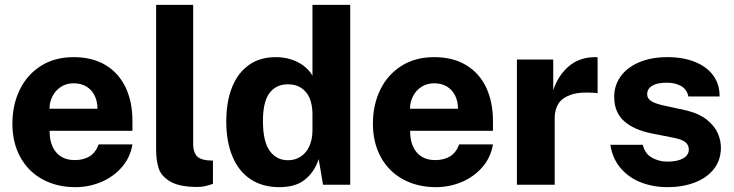

<svg xmlns="http://www.w3.org/2000/svg" viewBox="-20 -763 3030 793"><path d="M287.8 -101.8Q324.9 -101.8 349.8 -117.1Q374.8 -132.4 387.5 -166.5H527Q517.9 -112.1 482.9 -72.2Q448 -32.2 397.4 -11.1Q346.9 10 291.5 10Q214.9 10 155.7 -22.3Q96.5 -54.6 63.9 -114.1Q31.2 -173.6 31.2 -252.5Q31.2 -330 61.6 -392.4Q92 -454.9 149.1 -490.9Q206.1 -527 284 -527Q362 -527 416.7 -493.8Q471.4 -460.5 499.2 -401.1Q527 -341.8 527 -263.5V-222.8H185Q184.6 -185 196.9 -157.8Q209.2 -130.5 232.4 -116.1Q255.6 -101.8 287.8 -101.8ZM382.5 -314Q382.5 -343.8 371.2 -367.4Q360 -391.1 337.8 -405.1Q315.5 -419 283.8 -419Q254.1 -419 231.5 -404.2Q208.9 -389.5 196.6 -365.3Q184.4 -341.1 184.5 -314Z M624.8 -147.2V-743H777.8V-166.8Q777.8 -137.9 790.6 -121.1Q803.5 -104.4 835.8 -101L859.5 -99.5V-3.8Q824.8 9.2 796.5 9.2Q721.8 9.2 684 -12.8Q646.2 -34.8 635.5 -67.4Q624.8 -100.1 624.8 -147.2Z M914.5 -261.5Q914.5 -341.6 937.9 -401.3Q961.4 -461 1007.2 -494Q1053.1 -527 1118.2 -527Q1153 -527 1182.4 -517.6Q1211.9 -508.1 1234.6 -490.9Q1257.2 -473.6 1270.5 -450.5V-743H1426.5V0H1314.2L1296.2 -106Q1279.5 -54.1 1240.7 -22.1Q1201.9 10 1134 10Q1063.8 10 1014.4 -23.1Q965 -56.1 939.8 -117.4Q914.5 -178.8 914.5 -261.5ZM1270.5 -223.8V-297.8Q1269.4 -332.9 1258.2 -358.7Q1247 -384.5 1224.6 -399.6Q1202.2 -414.8 1168.8 -414.8Q1120.8 -414.8 1093.4 -379.1Q1066 -343.4 1066 -263Q1066 -178.8 1093.9 -140Q1121.9 -101.2 1169.5 -101.2Q1198.9 -101.2 1221.8 -116.1Q1244.6 -130.9 1257.4 -158.6Q1270.2 -186.2 1270.5 -223.8Z M1776.8 -101.8Q1813.9 -101.8 1838.8 -117.1Q1863.8 -132.4 1876.5 -166.5H2016Q2006.9 -112.1 1971.9 -72.2Q1937 -32.2 1886.4 -11.1Q1835.9 10 1780.5 10Q1703.9 10 1644.7 -22.3Q1585.5 -54.6 1552.9 -114.1Q1520.2 -173.6 1520.2 -252.5Q1520.2 -330 1550.6 -392.4Q1581 -454.9 1638.1 -490.9Q1695.1 -527 1773 -527Q1851 -527 1905.7 -493.8Q1960.4 -460.5 1988.2 -401.1Q2016 -341.8 2016 -263.5V-222.8H1674Q1673.6 -185 1685.9 -157.8Q1698.2 -130.5 1721.4 -116.1Q1744.6 -101.8 1776.8 -101.8ZM1871.5 -314Q1871.5 -343.8 1860.2 -367.4Q1849 -391.1 1826.8 -405.1Q1804.5 -419 1772.8 -419Q1743.1 -419 1720.5 -404.2Q1697.9 -389.5 1685.6 -365.3Q1673.4 -341.1 1673.5 -314Z M2115 -517H2265V-390.5Q2284.9 -451.1 2329.1 -489.1Q2373.2 -527 2439 -527Q2442 -527 2444.2 -526.8Q2446.4 -526.6 2448.2 -526.1V-377.8Q2446 -378.8 2443.6 -378.9L2439.8 -379.2Q2376.8 -384.6 2339.4 -372.1Q2302 -359.6 2286.5 -334.9Q2271 -310.2 2271 -276V0H2115Z M2500.8 -165H2634.9Q2643.9 -127.4 2673.3 -111.4Q2702.8 -95.5 2735.5 -95.5Q2762.4 -95.5 2782.4 -101.2Q2802.5 -107 2813.8 -118.2Q2825 -129.4 2825 -145Q2825 -164.8 2809.9 -176.4Q2794.9 -188 2760.2 -194.4L2671.8 -211.9Q2598 -226.5 2557.6 -262.8Q2517.1 -299.1 2516.8 -361.8Q2516.4 -409 2542.7 -446.4Q2569 -483.9 2618.9 -505.4Q2668.9 -527 2737.2 -527Q2802.4 -527 2851.2 -507Q2900.1 -487 2926.5 -450.4Q2952.9 -413.8 2952 -364.5H2823.1Q2817.5 -393.6 2793.2 -407.6Q2769 -421.5 2733.5 -421.5Q2694.8 -421.5 2673.9 -408.9Q2653 -396.4 2653 -373.8Q2653 -355.2 2672.1 -344Q2691.1 -332.8 2734.5 -324.4L2814.8 -306.9Q2869.5 -293.5 2901.3 -267Q2933.1 -240.5 2945.3 -211.1Q2957.5 -181.6 2957.5 -153.8Q2957.5 -101.8 2928.4 -64.9Q2899.2 -28 2849.1 -9Q2798.9 10 2736.2 10Q2679.5 10 2629.4 -8.8Q2579.4 -27.5 2544.7 -67Q2510 -106.5 2500.8 -165Z"/></svg>

Font: Public Sans VF
Style: Regular
Weight: 400
Designer: Pablo Impallari, Rodrigo Fuenzalida (Modified by Dan O. Williams and USWDS)
Version: Version 1.003